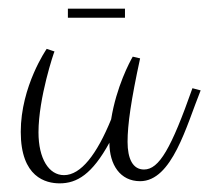

<svg xmlns="http://www.w3.org/2000/svg" viewBox="-20 -443 484 444"><path d="M233 -113C233 -62 258 -24 304 -24C378 -24 411 -152 444 -234L425 -239C376 -100 348 -51 313 -51C287 -51 275 -76 275 -115C275 -155 283 -211 304 -308L287 -312C280 -300 249 -242 237 -167C204 -86 167 -38 128 -38C93 -38 69 -76 69 -137C69 -217 105 -323 106 -324L88 -330C88 -330 28 -244 28 -138C28 -33 86 -19 118 -19C158 -19 193 -40 233 -113ZM269 -402V-423H137V-402Z"/></svg>

Font: Clicker Script
Style: Regular
Weight: 400
Designer: Astigmatic (AOETI)
Foundry: Astigmatic (AOETI)
Version: Version 1.000